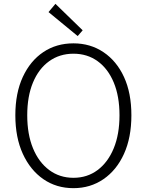

<svg xmlns="http://www.w3.org/2000/svg" viewBox="-20 -968 766 1001"><path d="M363 13Q274 13 206 -34Q138 -81 99 -166Q60 -251 60 -367Q60 -483 99 -567Q138 -651 206 -696.5Q274 -742 363 -742Q451 -742 519.5 -696Q588 -650 626.5 -566.5Q665 -483 665 -367Q665 -251 626.5 -166Q588 -81 519.5 -34Q451 13 363 13ZM363 -41Q435 -41 489 -81.5Q543 -122 573 -195Q603 -268 603 -367Q603 -466 573 -538Q543 -610 489 -649Q435 -688 363 -688Q291 -688 236.5 -649Q182 -610 152 -538Q122 -466 122 -367Q122 -268 152 -195Q182 -122 236.5 -81.5Q291 -41 363 -41ZM385 -780 233 -905 269 -948 411 -810Z"/></svg>

Font: Noto Sans KR Thin Light
Style: Regular
Weight: 300
Version: Version 2.004-H2;hotconv 1.0.118;makeotfexe 2.5.65603